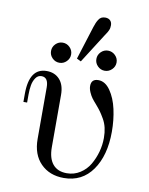

<svg xmlns="http://www.w3.org/2000/svg" viewBox="-86 -825 699 900"><g transform="rotate(10 263.0 -375.0)"><path d="M49.8 -306.2H32.2V-344.2Q32.2 -467.8 115.2 -467.8Q153.8 -467.8 177 -442.1Q200.2 -416.5 200.2 -369.1V-120.1Q200.2 -67.9 223.1 -40Q246.1 -12.2 290 -12.2Q324.7 -12.2 353 -30.3Q381.3 -48.3 398.2 -77.1Q415 -106 424.1 -138.9Q433.1 -171.9 433.1 -205.1Q433.1 -231 428 -253.2Q422.9 -275.4 411.6 -294.7Q400.4 -314 392.3 -325.2Q384.3 -336.4 369.1 -354Q356.4 -368.2 348.6 -378.7Q340.8 -389.2 334 -404.8Q327.1 -420.4 327.1 -434.1Q327.1 -467.8 360.8 -467.8Q393.6 -467.8 418 -432.6Q442.4 -397.5 453.6 -346.7Q464.8 -295.9 464.8 -240.2Q464.8 -127 415.8 -57.4Q366.7 12.2 279.8 12.2Q211.9 12.2 169.9 -30.3Q127.9 -72.8 127.9 -147V-392.1Q127.9 -439.9 95.2 -439.9Q78.1 -439.9 67.6 -424.8Q57.1 -409.7 53.5 -389.6Q49.8 -369.6 49.8 -344.2ZM348.1 -597.7Q362.3 -611.8 381.8 -611.8Q401.4 -611.8 415.8 -597.7Q430.2 -583.5 430.2 -564Q430.2 -544.4 415.8 -530.3Q401.4 -516.1 381.8 -516.1Q362.3 -516.1 348.1 -530.3Q334 -544.4 334 -564Q334 -583.5 348.1 -597.7ZM132.3 -597.7Q146.5 -611.8 166 -611.8Q185.5 -611.8 199.7 -597.7Q213.9 -583.5 213.9 -564Q213.9 -544.4 199.7 -530.3Q185.5 -516.1 166 -516.1Q146.5 -516.1 132.3 -530.3Q118.2 -544.4 118.2 -564Q118.2 -583.5 132.3 -597.7ZM244.1 -549.8 293.9 -708Q298.3 -721.2 301.3 -728.3Q304.2 -735.4 309.8 -744.6Q315.4 -753.9 323.2 -758.1Q331.1 -762.2 341.8 -762.2Q356.9 -762.2 365.5 -753.7Q374 -745.1 374 -731Q374 -724.1 373 -718.5Q372.1 -712.9 369.4 -707Q366.7 -701.2 365.2 -698.5Q363.8 -695.8 358.9 -688.5Q354 -681.2 352.1 -678.2L264.2 -540Z"/></g></svg>

Font: Flanker Steampunk
Style: Regular
Weight: 400
Designer: Alexey Kryukov, Leonardo Di Lena
Foundry: Alexey Kryukov, Leonardo Di Lena
Version: 1.210